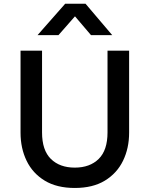

<svg xmlns="http://www.w3.org/2000/svg" viewBox="-20 -964 780 1000"><path d="M369.5 15Q276 15 213.2 -23Q150.5 -61 118.8 -126.2Q87 -191.5 87 -273V-700H199V-274Q199 -181.5 245 -136.2Q291 -91 369.5 -91Q448 -91 494 -136.2Q540 -181.5 540 -274V-700H652.5V-273Q652.5 -192 620.8 -126.8Q589 -61.5 526.2 -23.2Q463.5 15 369.5 15ZM175.5 -781 319.5 -944.5H425.5L564.5 -781H454L370.5 -879L284.5 -781Z"/></svg>

Font: Geologica Cursive
Style: Regular
Weight: 400
Designer: Sindre Bremnes, Frode Helland
Foundry: Monokrom Skriftforlag AS
Version: Version 1.010;gftools[0.9.28]